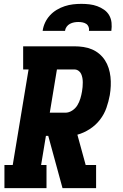

<svg xmlns="http://www.w3.org/2000/svg" viewBox="-20 -975 640 995"><path d="M3 0V-120H46L128 -615H100V-735H366Q389 -735 412.5 -731.5Q436 -728 457 -719Q478 -710 495 -695.5Q512 -681 524 -662.5Q536 -644 543 -622Q550 -600 552.5 -577Q555 -554 554 -530Q553 -506 549 -482Q543 -449 531.5 -416Q520 -383 498 -354.5Q476 -326 445 -306Q414 -286 381 -277L424 -120H478V0H304L230 -271H218L193 -120H221V0ZM238 -391H319Q337 -391 354 -402Q371 -413 381 -429.5Q391 -446 396.5 -464.5Q402 -483 405 -501Q407 -512 408 -524Q409 -536 409 -548Q409 -560 407 -571Q405 -582 400.5 -592Q396 -602 386.5 -608.5Q377 -615 366 -615H275ZM201 -815Q204 -837 213.5 -857.5Q223 -878 238.5 -895Q254 -912 274 -924Q294 -936 315.5 -943Q337 -950 358.5 -952.5Q380 -955 402 -955Q423 -955 444 -952.5Q465 -950 484 -943Q503 -936 519.5 -924.5Q536 -913 546 -895.5Q556 -878 558 -857Q560 -836 557 -815H441Q443 -826 439 -836Q435 -846 426.5 -851.5Q418 -857 407.5 -859Q397 -861 386 -861Q375 -861 364 -859Q353 -857 342.5 -851.5Q332 -846 325 -836Q318 -826 317 -815Z"/></svg>

Font: Iosevka Slab Heavy Extended
Style: Italic
Weight: 900
Width: 7
Italic angle: -9°
Monospace: yes
Designer: Belleve Invis
Foundry: Belleve Invis
Version: Version 11.1.0; ttfautohint (v1.8.3)